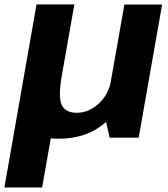

<svg xmlns="http://www.w3.org/2000/svg" viewBox="-78 -613 750 855"><path d="M-58.4 221.8H109.6L174.1 -145L84.6 -593ZM410.4 0H539.6L643.9 -592.7H476L388.3 -97ZM253.1 -593H85.1L28.5 -271.2Q6.3 -145.1 36.3 -70.1Q66.3 4.9 182.7 4.9Q311.5 4.9 395.8 -71.5Q480.1 -148 493.8 -226L418.1 -260.8Q406.4 -192.4 361.5 -151.5Q316.7 -110.7 263.8 -110.7Q213.9 -110.7 197 -145.5Q180.1 -180.3 197.8 -279.4Z"/></svg>

Font: Anybody Thin
Style: Italic
Weight: 100
Italic angle: -10°
Designer: Tyler Finck
Foundry: Etcetera Type Company
Version: Version 1.114;gftools[0.9.25]